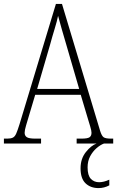

<svg xmlns="http://www.w3.org/2000/svg" viewBox="-22 -734 599 982"><path d="M-2 0V-25H15Q33 -25 43.5 -30Q54 -35 61 -51Q68 -67 78 -99L264 -714H295L490 -65Q498 -39 508 -32Q518 -25 546 -25H557V0H370V-25H394Q426 -25 436 -32Q446 -39 446 -55Q446 -66 439.5 -87Q433 -108 428 -125L391 -249H158L124 -135Q119 -118 111.5 -93Q104 -68 104 -55Q104 -40 115 -32.5Q126 -25 159 -25H188V0ZM168 -279H383L321 -492Q306 -543 294 -584.5Q282 -626 275 -653Q270 -627 257.5 -586.5Q245 -546 234 -505ZM482 228Q441 228 415.5 203.5Q390 179 390 127Q390 78 417 44Q444 10 472 0H510Q491 7 471.5 24Q452 41 439 65.5Q426 90 426 122Q426 163 442.5 180.5Q459 198 485 198Q509 198 537 185V214Q511 228 482 228Z"/></svg>

Font: Noto Serif Sinhala Condensed ExtraLight
Style: Regular
Weight: 200
Width: 3
Designer: Jelle Bosma - Monotype Design Team
Foundry: Monotype Imaging Inc.
Version: Version 2.007; ttfautohint (v1.8.4.7-5d5b)